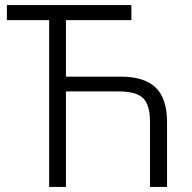

<svg xmlns="http://www.w3.org/2000/svg" viewBox="-20 -734 754 754"><path d="M173 -655H7V-714H496V-655H239V-433H454Q547 -433 591.5 -390Q636 -347 636 -255V0H569V-256Q569 -323 541.5 -349Q514 -375 446 -375H239V0H173Z"/></svg>

Font: OpenSansMMV
Style: Light
Weight: 300
Foundry: Ascender Corporation
Version: Version 4.001